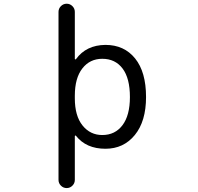

<svg xmlns="http://www.w3.org/2000/svg" viewBox="-20 -794 1040 1011"><path d="M749 -283.2Q749 -155.3 689.9 -83Q630.9 -10.7 535.2 -10.7Q433.6 -10.7 379.9 -79.1Q377.9 -81.1 376 -80.1Q374 -79.1 374 -77.1V153.3Q374 170.9 361.3 183.6Q348.6 196.3 331.1 196.3Q313.5 196.3 300.8 183.6Q288.1 170.9 288.1 153.3V-731.4Q288.1 -749 300.8 -761.7Q313.5 -774.4 331.1 -774.4Q348.6 -774.4 361.3 -761.7Q374 -749 374 -731.4V-484.4Q374 -482.4 376 -481.4Q377.9 -480.5 379.9 -482.4Q433.6 -556.6 535.2 -557.6Q633.8 -557.6 691.4 -486.3Q749 -415 749 -283.2ZM664.1 -283.2Q664.1 -381.8 625.5 -433.1Q586.9 -484.4 518.6 -484.4Q453.1 -484.4 413.6 -433.6Q374 -382.8 374 -290V-276.4Q374 -183.6 414.6 -133.3Q455.1 -83 518.6 -83Q585.9 -83 625 -134.8Q664.1 -186.5 664.1 -283.2Z"/></svg>

Font: Rounded-X Mgen+ 1m regular
Style: Regular
Weight: 400
Designer: [Source Han Sans]
Ryoko NISHIZUKA  (kana & ideographs); Paul D. Hunt (Latin, Greek & Cyrillic); Wenlong ZHANG  (bopomofo
Version: Version 1.059.20150602